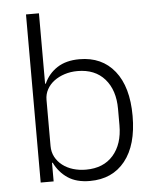

<svg xmlns="http://www.w3.org/2000/svg" viewBox="-53 -785 681 842"><g transform="rotate(-5 287.0 -364.0)"><path d="M93 -740H150V-430H153Q172 -473 211 -498.5Q250 -524 309 -524Q408 -524 464 -454Q520 -384 520 -256Q520 -128 464 -58Q408 12 309 12Q250 12 212 -13.5Q174 -39 153 -82H150V0H93ZM296 -39Q373 -39 416 -88Q459 -137 459 -220V-292Q459 -375 416 -424Q373 -473 296 -473Q266 -473 239.5 -464.5Q213 -456 193 -441Q173 -426 161.5 -405Q150 -384 150 -359V-156Q150 -129 161.5 -107.5Q173 -86 193 -70.5Q213 -55 239.5 -47Q266 -39 296 -39Z"/></g></svg>

Font: IBM Plex Sans KR Light
Style: Regular
Weight: 300
Designer: Mike Abbink; Paul van der Laan; Pieter van Rosmalen; Wujin Sim; Chorong Kim; Dohee Lee;
Foundry: Sandoll Inc.
Version: Version 1.001